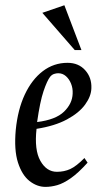

<svg xmlns="http://www.w3.org/2000/svg" viewBox="-20 -701 388 732"><path d="M153.4 11.5Q121.1 11.5 92.4 -11Q63.8 -33.6 48.4 -81.6Q33.1 -129.6 40.1 -206Q47.7 -283.4 74.6 -340.7Q101.5 -397.9 143.2 -429.7Q185 -461.5 237.4 -461.5Q279.4 -461.5 304.6 -433.5Q329.9 -405.5 328.4 -365.1Q327.8 -334.6 304.7 -302.6Q281.6 -270.6 235.1 -245.6Q188.7 -220.6 119.3 -209.8Q110.4 -129.3 134 -87.7Q157.5 -46 196.9 -46Q224.7 -46 247.7 -56.5Q270.8 -67 301.9 -98.5L313.9 -80.9Q278.6 -41.7 250.1 -21.7Q221.5 -1.7 198.3 4.9Q175 11.5 153.4 11.5ZM121.5 -235.7Q192.4 -244.5 224.2 -275.4Q256 -306.4 257 -344.5Q258 -364.3 251 -381.8Q244 -399.4 231.4 -410.6Q218.7 -421.8 201.9 -421.8Q194.7 -421.8 186.2 -419.1Q177.8 -416.4 171.2 -408.4Q159.5 -393.4 146 -353.5Q132.5 -313.6 121.5 -235.7ZM265 -510.1 141.4 -652.1 225.4 -681 290.5 -510.1Z"/></svg>

Font: Ancizar Serif Light
Style: Italic
Weight: 300
Italic angle: -4°
Designer: Cesar Puertas, Viviana Monsalve, Julian Moncada, Julian Prieto, Jose Castro, Felipe Aragon, Mariel Hernandez, Sara Alarc
Version: Version 8.100